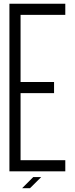

<svg xmlns="http://www.w3.org/2000/svg" viewBox="-20 -907 398 1025"><path d="M328.6 7.8H30.3V-887.2H328.6V-827.6H89.8V-469.2H268.6V-409.7H89.8V-51.8H328.6ZM140.1 97.7H98.1L157.7 38.1H200.2Z"/></svg>

Font: Ignotum
Style: Regular
Weight: 400
Designer: GGBot
Version: 0.10